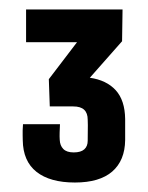

<svg xmlns="http://www.w3.org/2000/svg" viewBox="-20 -820 313 405"><path d="M138 -435Q85.5 -435 57 -457.5Q28.5 -480 28 -524.5Q28 -530 27.8 -534.5Q27.5 -539 27.8 -544.8Q28 -550.5 28.5 -558H106.5Q106 -549 105.8 -540.5Q105.5 -532 106 -525Q106.5 -513 113.5 -505.8Q120.5 -498.5 135.5 -498.5Q150.5 -498.5 157.8 -505Q165 -511.5 165 -523Q165 -534 165.2 -545Q165.5 -556 165 -567.5Q165 -581.5 157.5 -588.5Q150 -595.5 134.5 -595.5H85L83 -653L142.5 -731H35V-800H238.5L237.5 -733L169.5 -656Q204.5 -651 224 -629.8Q243.5 -608.5 244 -569Q244 -562 244 -553.8Q244 -545.5 244 -537.8Q244 -530 244 -524.5Q243.5 -481.5 216.8 -458.2Q190 -435 138 -435Z"/></svg>

Font: Big Shoulders Display Thin
Style: Bold
Weight: 700
Version: Version 2.002